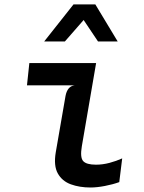

<svg xmlns="http://www.w3.org/2000/svg" viewBox="-20 -826 640 854"><path d="M382.5 8Q334 8 295 -6.2Q256 -20.5 237 -54.8Q218 -89 228 -148.5L271.5 -399.5Q275.5 -420.5 285.5 -432.5Q295.5 -444.5 312.5 -446.5H100L110.5 -545.5H407.5L344 -175.5Q335.5 -125.5 350 -109.5Q364.5 -93.5 407 -93.5Q436.5 -93.5 466.8 -101.5Q497 -109.5 523.5 -121.5L510.5 -16Q481.5 -5.5 446.2 1.2Q411 8 382.5 8ZM176.5 -641.5 307 -806.5H404L503.5 -641.5H416L352 -737L268.5 -641.5Z"/></svg>

Font: Spline Sans Mono Medium
Style: Italic
Weight: 500
Italic angle: -4°
Monospace: yes
Designer: Eben Sorkin, Mirko Velimirovic
Foundry: Sorkin Type
Version: Version 1.004